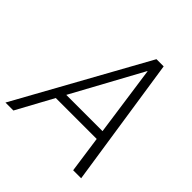

<svg xmlns="http://www.w3.org/2000/svg" viewBox="-212 -852 993 993"><g transform="rotate(45 285.0 -355.5)"><path d="M444.3 -200.7H145L35.6 0H-22.5L371.1 -710.9H423.8L531.2 0H472.7ZM171.9 -250.5H437L382.8 -633.8L381.3 -634.3Z"/></g></svg>

Font: Franko
Style: Light Italic
Weight: 300
Designer: Google
Version: Version 1.200310; 2013